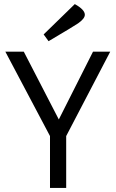

<svg xmlns="http://www.w3.org/2000/svg" viewBox="-20 -917 564 937"><path d="M434 -665H518L303 -253V0H224V-253L6 -665H96L267 -334ZM193 -749 345 -897Q394 -870 394 -845Q394 -826 361 -803Q339 -788 217 -716Z"/></svg>

Font: BreeCF
Style: Light
Weight: 300
Designer: Veronika Burian, Jos Scaglione
Foundry: TypeTogether
Version: Version 0.0.2